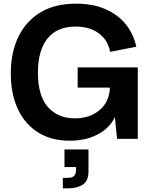

<svg xmlns="http://www.w3.org/2000/svg" viewBox="-20 -758 835 1048"><path d="M361 10Q261 10 189 -34.5Q117 -79 78 -161.5Q39 -244 39 -357Q39 -472 80.5 -557.5Q122 -643 201 -690.5Q280 -738 395 -738Q486 -738 554.5 -708.5Q623 -679 666 -626Q709 -573 724 -503L581 -475Q570 -538 520 -575.5Q470 -613 393 -613Q291 -613 239 -547.5Q187 -482 187 -363Q187 -234 242 -173Q297 -112 388 -112Q470 -112 523.5 -157Q577 -202 580 -280H404V-390H732V0H619L607 -119Q580 -60 514.5 -25Q449 10 361 10ZM323 270V213H345Q374 213 384.5 202.5Q395 192 395 167V154H332V58H463V179Q463 229 432 249.5Q401 270 351 270Z"/></svg>

Font: BDO Grotesk DemiBold
Style: Regular
Weight: 600
Designer: Deni Anggara
Foundry: Lokal Container
Version: Version 2.000